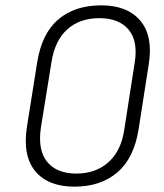

<svg xmlns="http://www.w3.org/2000/svg" viewBox="-20 -687 613 719"><path d="M259 12Q160 12 112 -46Q64 -104 81 -213L119 -452Q136 -561 198 -614Q260 -667 359 -667Q457 -667 505.5 -609.5Q554 -552 537 -446L499 -203Q482 -95 419.5 -41.5Q357 12 259 12ZM266 -37Q338 -37 385.5 -79Q433 -121 445 -199L484 -450Q498 -532 462 -575.5Q426 -619 352 -619Q279 -619 232.5 -577.5Q186 -536 173 -456L133 -208Q121 -125 156.5 -81Q192 -37 266 -37Z"/></svg>

Font: Sofia Sans Light
Style: Italic
Weight: 300
Italic angle: -9°
Version: Version 4.100-B